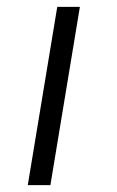

<svg xmlns="http://www.w3.org/2000/svg" viewBox="-20 -540 340 560"><path d="M61 0 147 -520H213L127 0Z"/></svg>

Font: Iosevka Aile Light
Style: Italic
Weight: 300
Italic angle: -9°
Designer: Belleve Invis
Foundry: Belleve Invis
Version: Version 31.1.0; ttfautohint (v1.8.4)